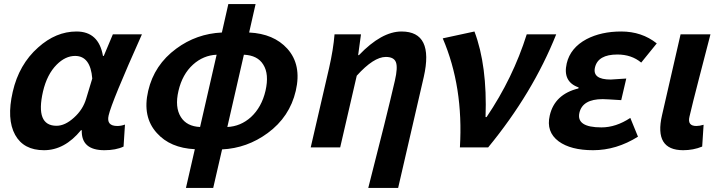

<svg xmlns="http://www.w3.org/2000/svg" viewBox="-20 -730 3575 951"><path d="M55 -62Q12 -140 43 -275Q74 -411 169 -495Q257 -574 359 -574Q469 -574 490 -453H494L539 -560H683Q533 -225 518 -158Q506 -106 561 -106Q580 -106 599 -113L592 -4Q554 14 497 14Q382 14 385 -85H381Q300 14 198 14Q97 14 55 -62ZM346 -147Q391 -187 407 -242L437 -341Q428 -453 352 -453Q304 -453 261 -410Q213 -362 193 -277Q154 -107 260 -107Q302 -107 346 -147Z M1106 -101Q1172 -104 1223 -150Q1276 -199 1295 -280Q1314 -363 1284 -410Q1256 -456 1188 -459ZM1053 -459Q987 -456 936 -410Q883 -362 864 -280Q845 -199 876 -150Q905 -104 971 -101ZM1214 -569Q1336 -563 1403 -489Q1475 -409 1445 -280Q1415 -151 1306 -71Q1204 4 1080 10L1036 201H901L945 9Q823 3 757 -71Q684 -151 714 -280Q744 -409 853 -489Q953 -563 1079 -569L1111 -710H1246Z M1804 201Q1895 -153 1936 -331Q1951 -396 1941 -422Q1931 -448 1891 -448Q1831 -448 1747 -355L1665 0H1519L1610 -393Q1631 -485 1637 -560H1768L1754 -457H1758Q1870 -574 1969 -574Q2130 -574 2079 -349L1952 201Z M2258 0Q2276 -300 2173 -540L2330 -574Q2394 -405 2385 -150H2390Q2521 -344 2589 -560H2735Q2619 -269 2398 0Z M2747 -30Q2684 -77 2703 -158Q2727 -263 2845 -292L2846 -297Q2766 -325 2787 -416Q2805 -493 2885 -536Q2958 -574 3057 -574Q3159 -574 3233 -515L3156 -420Q3108 -460 3038 -460Q2942 -460 2927 -396Q2913 -336 3005 -336Q3016 -336 3082 -341L3057 -234Q2979 -239 2965 -239Q2866 -239 2850 -172Q2833 -99 2959 -99Q3031 -99 3102 -146L3140 -53Q3033 14 2918 14Q2807 14 2747 -30Z M3259 -159 3351 -560H3499L3443 -344Q3409 -213 3395 -152Q3384 -106 3429 -106Q3445 -106 3465 -112L3458 -4Q3414 14 3364 14Q3219 14 3259 -159Z"/></svg>

Font: KaiGen Gothic CN Bold
Style: Bold
Weight: 700
Designer: Ryoko NISHIZUKA  (kana & ideographs); Paul D. Hunt (Latin, Greek & Cyrillic); Wenlong ZHANG  (bopomofo); Sandoll Communi
Foundry: Adobe Systems Incorporated
Version: Version 1.002.20150501